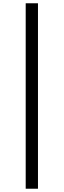

<svg xmlns="http://www.w3.org/2000/svg" viewBox="-20 -870 389 1173"><path d="M137 283V-850H212V283Z"/></svg>

Font: Noto Serif JP ExtraLight Black
Style: Regular
Weight: 900
Version: Version 2.003-H1;hotconv 1.1.1;makeotfexe 2.6.0